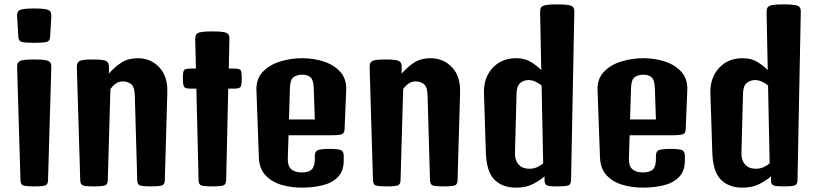

<svg xmlns="http://www.w3.org/2000/svg" viewBox="-20 -862 3783 888"><path d="M138.2 0Q97.2 0 86.2 -4.9Q75.2 -9.8 74.7 -27.8L59.1 -551.3Q58.6 -572.3 71.8 -579.6Q85 -586.9 138.2 -586.9Q191.4 -586.9 204.8 -579.6Q218.3 -572.3 217.3 -551.3L202.1 -27.8Q201.7 -9.8 190.4 -4.9Q179.2 0 138.2 0ZM138.2 -664.1Q90.8 -664.1 78.4 -668.9Q65.9 -673.8 64.9 -691.9L59.1 -787.1Q57.6 -808.1 71.3 -815.4Q85 -822.8 138.2 -822.8Q191.4 -822.8 204.8 -815.4Q218.3 -808.1 217.3 -787.1L211.9 -691.9Q210.9 -673.8 198.5 -668.9Q186 -664.1 138.2 -664.1Z M414.6 0Q373.5 0 362.5 -4.9Q351.6 -9.8 351.1 -27.8L335.4 -551.3Q335 -572.3 347.4 -579.6Q359.9 -586.9 409.7 -586.9Q459.5 -586.9 471.9 -579.6Q484.4 -572.3 483.9 -551.3L483.4 -521.5Q510.7 -552.7 542 -572.8Q573.2 -592.8 617.2 -592.8Q676.8 -592.8 716.6 -550.8Q756.3 -508.8 753.9 -434.6L742.2 -27.8Q741.7 -9.8 730.5 -4.9Q719.2 0 678.2 0Q637.2 0 626.2 -4.9Q615.2 -9.8 614.7 -27.8L603.5 -420.4Q602.5 -459 587.2 -472.2Q571.8 -485.4 547.9 -485.4Q529.8 -485.4 515.4 -475.1Q501 -464.8 490.7 -450.7L478.5 -27.8Q478 -9.8 466.8 -4.9Q455.6 0 414.6 0Z M961.9 0Q920.9 0 909.9 -4.9Q898.9 -9.8 898.4 -27.8L888.2 -452.1H860.8Q835.4 -452.1 830.6 -461.7Q825.7 -471.2 825.7 -501Q825.7 -528.3 830.6 -536.6Q835.4 -544.9 860.8 -544.9H886.2L882.8 -681.2Q882.8 -695.3 887.7 -702.9Q892.6 -710.4 909.7 -713.6Q926.8 -716.8 961.9 -716.8Q997.6 -716.8 1014.4 -713.6Q1031.2 -710.4 1036.4 -702.9Q1041.5 -695.3 1041 -681.2L1038.1 -544.9H1063Q1088.9 -544.9 1093.5 -536.6Q1098.1 -528.3 1098.1 -501Q1098.1 -471.2 1093.5 -461.7Q1088.9 -452.1 1063 -452.1H1035.6L1025.9 -27.8Q1025.4 -9.8 1014.2 -4.9Q1002.9 0 961.9 0Z M1376 5.9Q1326.7 5.9 1282 -7.1Q1237.3 -20 1208.3 -50.8Q1179.2 -81.5 1177.2 -134.8L1166 -444.3Q1164.1 -496.6 1194.8 -529.3Q1225.6 -562 1274.9 -577.4Q1324.2 -592.8 1378.4 -592.8Q1430.2 -592.8 1477.5 -577.4Q1524.9 -562 1554.2 -529.3Q1583.5 -496.6 1581.1 -444.3L1573.7 -264.2Q1573.2 -246.1 1560.8 -241.2Q1548.3 -236.3 1504.4 -236.3H1314.5L1311 -130.9Q1310.1 -93.8 1327.1 -79.1Q1344.2 -64.5 1375.5 -64.5Q1407.2 -64.5 1421.6 -78.1Q1436 -91.8 1436 -126.5V-141.6Q1436 -160.2 1448 -166.7Q1460 -173.3 1503.4 -173.3Q1546.9 -173.3 1558.3 -167Q1569.8 -160.6 1569.8 -142.1V-120.6Q1569.8 -69.3 1541.7 -42Q1513.7 -14.6 1469.2 -4.4Q1424.8 5.9 1376 5.9ZM1320.8 -452.6 1316.4 -309.6H1436L1431.2 -452.6Q1429.7 -494.1 1415 -505.4Q1400.4 -516.6 1378.4 -516.6Q1354.5 -516.6 1338.1 -505.4Q1321.8 -494.1 1320.8 -452.6Z M1768.6 0Q1727.5 0 1716.6 -4.9Q1705.6 -9.8 1705.1 -27.8L1689.5 -551.3Q1689 -572.3 1701.4 -579.6Q1713.9 -586.9 1763.7 -586.9Q1813.5 -586.9 1825.9 -579.6Q1838.4 -572.3 1837.9 -551.3L1837.4 -521.5Q1864.7 -552.7 1896 -572.8Q1927.2 -592.8 1971.2 -592.8Q2030.8 -592.8 2070.6 -550.8Q2110.4 -508.8 2107.9 -434.6L2096.2 -27.8Q2095.7 -9.8 2084.5 -4.9Q2073.2 0 2032.2 0Q1991.2 0 1980.2 -4.9Q1969.2 -9.8 1968.8 -27.8L1957.5 -420.4Q1956.5 -459 1941.2 -472.2Q1925.8 -485.4 1901.9 -485.4Q1883.8 -485.4 1869.4 -475.1Q1855 -464.8 1844.7 -450.7L1832.5 -27.8Q1832 -9.8 1820.8 -4.9Q1809.6 0 1768.6 0Z M2366.7 5.9Q2303.7 5.9 2266.8 -31Q2230 -67.9 2227.1 -156.2L2218.3 -431.2Q2216.3 -502 2257.8 -547.4Q2299.3 -592.8 2367.2 -592.8Q2408.2 -592.8 2437.5 -574.2Q2466.8 -555.7 2483.4 -537.6L2478 -806.2Q2478 -820.3 2482.9 -827.9Q2487.8 -835.4 2504.9 -838.6Q2522 -841.8 2557.1 -841.8Q2592.8 -841.8 2609.6 -838.6Q2626.5 -835.4 2631.6 -827.9Q2636.7 -820.3 2636.2 -806.2L2621.1 -27.8Q2620.6 -9.8 2609.4 -4.9Q2598.1 0 2557.1 0Q2519.5 0 2509 -4.9Q2498.5 -9.8 2498.5 -27.8V-46.4Q2478 -27.8 2445.1 -11Q2412.1 5.9 2366.7 5.9ZM2361.8 -156.2Q2360.8 -120.6 2378.7 -101.1Q2396.5 -81.5 2427.7 -81.5Q2448.2 -81.5 2464.8 -89.1Q2481.4 -96.7 2492.2 -106.4L2484.9 -466.8Q2473.1 -476.6 2457 -484.1Q2440.9 -491.7 2424.3 -491.7Q2402.8 -491.7 2386.5 -478.3Q2370.1 -464.8 2369.1 -431.2Z M2953.6 5.9Q2904.3 5.9 2859.6 -7.1Q2814.9 -20 2785.9 -50.8Q2756.8 -81.5 2754.9 -134.8L2743.7 -444.3Q2741.7 -496.6 2772.5 -529.3Q2803.2 -562 2852.5 -577.4Q2901.9 -592.8 2956.1 -592.8Q3007.8 -592.8 3055.2 -577.4Q3102.5 -562 3131.8 -529.3Q3161.1 -496.6 3158.7 -444.3L3151.4 -264.2Q3150.9 -246.1 3138.4 -241.2Q3126 -236.3 3082 -236.3H2892.1L2888.7 -130.9Q2887.7 -93.8 2904.8 -79.1Q2921.9 -64.5 2953.1 -64.5Q2984.9 -64.5 2999.3 -78.1Q3013.7 -91.8 3013.7 -126.5V-141.6Q3013.7 -160.2 3025.6 -166.7Q3037.6 -173.3 3081.1 -173.3Q3124.5 -173.3 3136 -167Q3147.5 -160.6 3147.5 -142.1V-120.6Q3147.5 -69.3 3119.4 -42Q3091.3 -14.6 3046.9 -4.4Q3002.4 5.9 2953.6 5.9ZM2898.4 -452.6 2894 -309.6H3013.7L3008.8 -452.6Q3007.3 -494.1 2992.7 -505.4Q2978 -516.6 2956.1 -516.6Q2932.1 -516.6 2915.8 -505.4Q2899.4 -494.1 2898.4 -452.6Z M3414.1 5.9Q3351.1 5.9 3314.2 -31Q3277.3 -67.9 3274.4 -156.2L3265.6 -431.2Q3263.7 -502 3305.2 -547.4Q3346.7 -592.8 3414.6 -592.8Q3455.6 -592.8 3484.9 -574.2Q3514.2 -555.7 3530.8 -537.6L3525.4 -806.2Q3525.4 -820.3 3530.3 -827.9Q3535.2 -835.4 3552.2 -838.6Q3569.3 -841.8 3604.5 -841.8Q3640.1 -841.8 3657 -838.6Q3673.8 -835.4 3679 -827.9Q3684.1 -820.3 3683.6 -806.2L3668.5 -27.8Q3668 -9.8 3656.7 -4.9Q3645.5 0 3604.5 0Q3566.9 0 3556.4 -4.9Q3545.9 -9.8 3545.9 -27.8V-46.4Q3525.4 -27.8 3492.4 -11Q3459.5 5.9 3414.1 5.9ZM3409.2 -156.2Q3408.2 -120.6 3426 -101.1Q3443.8 -81.5 3475.1 -81.5Q3495.6 -81.5 3512.2 -89.1Q3528.8 -96.7 3539.6 -106.4L3532.2 -466.8Q3520.5 -476.6 3504.4 -484.1Q3488.3 -491.7 3471.7 -491.7Q3450.2 -491.7 3433.8 -478.3Q3417.5 -464.8 3416.5 -431.2Z"/></svg>

Font: Denk One
Style: Regular
Weight: 400
Designer: Irina Smirnova, Eben Sorkin
Foundry: Sorkin Type Co.f
Version: Version 1.004; ttfautohint (v1.8.4.7-5d5b);gftools[0.9.23]